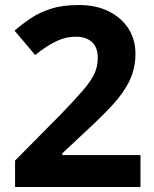

<svg xmlns="http://www.w3.org/2000/svg" viewBox="-20 -744 612 764"><path d="M539 0H40V-105L219 -286Q273 -342 306 -379.5Q339 -417 354 -447.5Q369 -478 369 -513Q369 -556 345.5 -577Q322 -598 282 -598Q241 -598 202 -579Q163 -560 120 -525L38 -622Q69 -649 103.5 -672Q138 -695 183.5 -709.5Q229 -724 293 -724Q363 -724 413.5 -698.5Q464 -673 491.5 -629.5Q519 -586 519 -531Q519 -472 495.5 -423Q472 -374 427.5 -326Q383 -278 320 -220L228 -134V-127H539Z"/></svg>

Font: Noto Sans Myanmar
Style: Bold
Weight: 700
Designer: Monotype Design Team
Foundry: Monotype Imaging Inc.
Version: Version 2.107; ttfautohint (v1.8.4.7-5d5b)